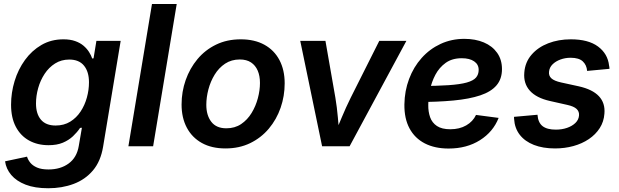

<svg xmlns="http://www.w3.org/2000/svg" viewBox="-20 -748 3168 982"><path d="M226.6 214.8Q158.2 214.8 111.1 196.5Q64 178.2 37.6 147Q11.2 115.7 5.9 77.1L118.2 53.2Q123 69.3 135 84.2Q147 99.1 169.4 108.9Q191.9 118.7 228 118.7Q289.6 118.7 331.3 88.1Q373 57.6 382.8 -1L398.9 -94.7L389.6 -93.8Q374.5 -71.3 353 -51Q331.5 -30.8 301.3 -18.1Q271 -5.4 228.5 -5.4Q171.9 -5.4 128.7 -29.3Q85.4 -53.2 61 -99.4Q36.6 -145.5 36.6 -212.4Q36.6 -273.9 54.7 -333.5Q72.8 -393.1 107.7 -441.2Q142.6 -489.3 192.1 -518.1Q241.7 -546.9 304.2 -546.9Q339.4 -546.9 364.7 -537.8Q390.1 -528.8 407.5 -513.9Q424.8 -499 435.5 -481.9Q446.3 -464.8 451.7 -448.7L458.5 -449.7L473.1 -539.1H597.2L507.3 2.4Q495.1 76.7 455.6 123.5Q416 170.4 356.7 192.6Q297.4 214.8 226.6 214.8ZM264.6 -106Q307.1 -106 339.1 -125.7Q371.1 -145.5 392.3 -177.7Q413.6 -210 424.3 -249Q435.1 -288.1 435.1 -327.1Q435.1 -380.9 409.7 -412.1Q384.3 -443.4 334.5 -443.4Q293.5 -443.4 261.7 -423.3Q230 -403.3 208.3 -370.4Q186.5 -337.4 175.3 -297.6Q164.1 -257.8 164.1 -218.8Q164.1 -165.5 189.5 -135.7Q214.8 -106 264.6 -106Z M883.8 -727.5 763.2 0H636.7L757.3 -727.5Z M1133.3 11.2Q1062.5 11.2 1012.5 -16.6Q962.4 -44.4 935.5 -95Q908.7 -145.5 908.7 -213.4Q908.7 -278.8 929.7 -338.6Q950.7 -398.4 990 -445.6Q1029.3 -492.7 1085.2 -519.8Q1141.1 -546.9 1211.4 -546.9Q1281.7 -546.9 1332 -519.3Q1382.3 -491.7 1409.2 -440.9Q1436 -390.1 1436 -321.8Q1436 -256.8 1415.3 -197Q1394.5 -137.2 1355 -90.1Q1315.4 -43 1259.5 -15.9Q1203.6 11.2 1133.3 11.2ZM1137.7 -91.8Q1181.2 -91.8 1213.4 -113.5Q1245.6 -135.3 1266.8 -170.2Q1288.1 -205.1 1298.8 -245.6Q1309.6 -286.1 1309.6 -323.7Q1309.6 -359.9 1298.1 -386.7Q1286.6 -413.6 1263.9 -428.7Q1241.2 -443.8 1206.5 -443.8Q1163.6 -443.8 1131.3 -422.4Q1099.1 -400.9 1077.9 -366.2Q1056.6 -331.5 1045.9 -290.8Q1035.2 -250 1035.2 -211.9Q1035.2 -158.2 1060.8 -125Q1086.4 -91.8 1137.7 -91.8Z M1627.4 0 1515.6 -539.1H1644.5L1695.3 -248.5Q1703.6 -198.7 1708 -147.9Q1712.4 -97.2 1716.8 -45.9H1685.5Q1707 -97.2 1728 -147.7Q1749 -198.2 1773.9 -248.5L1919.9 -539.1H2058.6L1768.1 0Z M2274.4 11.7Q2203.6 11.7 2152.6 -14.6Q2101.6 -41 2074.5 -91.3Q2047.4 -141.6 2048.3 -213.9Q2049.3 -283.2 2072.3 -344.2Q2095.2 -405.3 2136.5 -451.4Q2177.7 -497.6 2233.4 -523.4Q2289.1 -549.3 2355 -549.3Q2411.1 -549.3 2454.6 -531Q2498 -512.7 2522.7 -477.8Q2547.4 -442.9 2547.4 -394.5Q2547.4 -344.2 2519.5 -311.5Q2491.7 -278.8 2436.5 -260.3Q2381.3 -241.7 2299.1 -233.9Q2216.8 -226.1 2107.9 -226.1L2122.1 -308.1Q2213.9 -308.1 2273.7 -312.3Q2333.5 -316.4 2367.2 -325.9Q2400.9 -335.4 2414.6 -351.3Q2428.2 -367.2 2428.2 -390.6Q2428.2 -418.5 2405 -434.3Q2381.8 -450.2 2341.8 -450.2Q2292.5 -450.2 2259.5 -426.5Q2226.6 -402.8 2207 -366Q2187.5 -329.1 2179 -287.8Q2170.4 -246.6 2170.4 -211.4Q2169.9 -176.8 2179.9 -148.4Q2189.9 -120.1 2214.8 -103.5Q2239.7 -86.9 2283.2 -86.9Q2330.1 -86.9 2364.5 -106.7Q2398.9 -126.5 2414.6 -160.2L2530.3 -145Q2502.4 -73.7 2434.8 -31Q2367.2 11.7 2274.4 11.7Z M2818.8 11.2Q2756.8 11.2 2710.7 -6.8Q2664.6 -24.9 2638.4 -58.6Q2612.3 -92.3 2609.4 -139.6Q2609.4 -142.6 2609.1 -145Q2608.9 -147.5 2608.9 -150.4L2729 -161.1Q2731.9 -121.1 2754.9 -103Q2777.8 -85 2822.8 -85Q2854 -85 2880.1 -94Q2906.2 -103 2922.9 -119.1Q2939.5 -135.3 2941.4 -156.7Q2943.4 -177.2 2929.2 -190.7Q2915 -204.1 2881.8 -211.4L2793 -231.4Q2723.1 -247.1 2689.9 -284.2Q2656.7 -321.3 2661.6 -377Q2665.5 -429.7 2698.5 -468Q2731.4 -506.3 2783.9 -526.6Q2836.4 -546.9 2899.4 -546.9Q2989.3 -546.9 3038.8 -510Q3088.4 -473.1 3095.2 -412.6Q3096.2 -408.7 3096.7 -404.5Q3097.2 -400.4 3097.2 -396L2982.9 -385.3Q2980.5 -415.5 2960.7 -434.1Q2940.9 -452.6 2898.4 -452.6Q2871.1 -452.6 2846.4 -443.6Q2821.8 -434.6 2805.9 -418.7Q2790 -402.8 2788.1 -381.3Q2785.6 -360.8 2800 -347.4Q2814.5 -334 2850.1 -326.2L2939.9 -306.6Q3010.3 -291 3043.2 -255.9Q3076.2 -220.7 3071.3 -166.5Q3068.4 -125.5 3047.4 -92.8Q3026.4 -60.1 2991.7 -36.6Q2957 -13.2 2912.6 -1Q2868.2 11.2 2818.8 11.2Z"/></svg>

Font: Inter 18pt SemiBold
Style: Italic
Weight: 600
Italic angle: -9.3988°
Designer: Rasmus Andersson
Foundry: rsms
Version: Version 4.001;git-66647c0bb